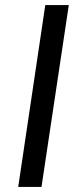

<svg xmlns="http://www.w3.org/2000/svg" viewBox="-20 -739 310 759"><path d="M52 0 159 -719H252L144 0Z"/></svg>

Font: Nunitoga
Style: Medium Italic
Weight: 500
Italic angle: -9°
Designer: Vernon Adams
Foundry: Vernon Adams
Version: Version 1.0